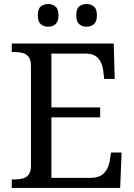

<svg xmlns="http://www.w3.org/2000/svg" viewBox="-20 -929 663 949"><path d="M38 0V-42H51Q73 -42 91.5 -46.5Q110 -51 121.5 -65.5Q133 -80 133 -109V-600Q133 -632 122 -647Q111 -662 92.5 -667Q74 -672 51 -672H38V-714H542L547 -539H495L490 -582Q486 -615 466.5 -639.5Q447 -664 402 -664H234V-398H475V-349H234V-50H427Q474 -50 495.5 -74.5Q517 -99 522 -132L529 -175H581L574 0ZM408 -797Q386 -797 371.5 -809.5Q357 -822 357 -853Q357 -885 371.5 -897Q386 -909 408 -909Q429 -909 444 -897Q459 -885 459 -853Q459 -822 444 -809.5Q429 -797 408 -797ZM218 -797Q196 -797 181.5 -809.5Q167 -822 167 -853Q167 -885 181.5 -897Q196 -909 218 -909Q239 -909 254 -897Q269 -885 269 -853Q269 -822 254 -809.5Q239 -797 218 -797Z"/></svg>

Font: Noto Serif Malayalam
Style: Regular
Weight: 400
Designer: Indian type Foundry, Jelle Bosma, Monotype Design Team
Foundry: Monotype Imaging Inc.
Version: Version 2.103